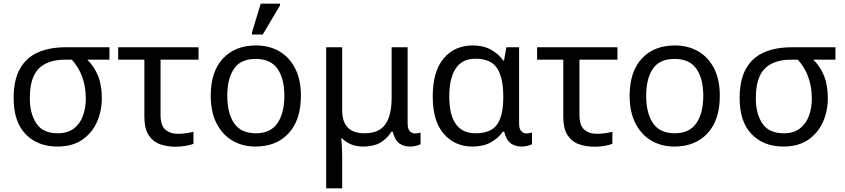

<svg xmlns="http://www.w3.org/2000/svg" viewBox="-20 -796 4647 1056"><path d="M296 10Q187 10 121 -58Q55 -126 55 -256Q55 -357 90 -418.5Q125 -480 189 -508Q253 -536 340 -536H582V-468H460Q498 -431 519 -379.5Q540 -328 540 -256Q540 -184 512.5 -123.5Q485 -63 431 -26.5Q377 10 296 10ZM298 -63Q352 -63 386 -89Q420 -115 436 -158.5Q452 -202 452 -254Q452 -382 375 -468H340Q242 -468 193 -418.5Q144 -369 144 -256Q144 -171 180 -117Q216 -63 298 -63Z M946 11Q900 11 861 -2.5Q822 -16 798 -52Q774 -88 774 -155V-468H630V-536H1072V-468H863V-164Q863 -106 889.5 -83Q916 -60 959 -60Q981 -60 1004.5 -63.5Q1028 -67 1044 -71V-5Q1030 1 1002.5 6Q975 11 946 11Z M1635 -269Q1635 -136 1567.5 -63Q1500 10 1385 10Q1314 10 1258.5 -22.5Q1203 -55 1171 -117.5Q1139 -180 1139 -269Q1139 -402 1206 -474Q1273 -546 1388 -546Q1461 -546 1516.5 -513.5Q1572 -481 1603.5 -419.5Q1635 -358 1635 -269ZM1230 -269Q1230 -174 1267.5 -118.5Q1305 -63 1387 -63Q1468 -63 1506 -118.5Q1544 -174 1544 -269Q1544 -364 1506 -418Q1468 -472 1386 -472Q1304 -472 1267 -418Q1230 -364 1230 -269ZM1366 -606V-618L1414 -776H1520V-766L1425 -606Z M1774 240V-536H1862V-190Q1862 -63 1984 -63Q2066 -63 2100 -113Q2134 -163 2134 -257V-536H2222V-118Q2222 -87 2234 -74.5Q2246 -62 2263 -62Q2271 -62 2280 -64Q2289 -66 2293 -67V-3Q2286 1 2270 5.5Q2254 10 2237 10Q2200 10 2175.5 -8Q2151 -26 2140 -72H2133Q2108 -32 2071 -11Q2034 10 1978 10Q1939 10 1910 -2.5Q1881 -15 1861 -35H1857Q1859 -17 1860.5 13Q1862 43 1862 84V240Z M2578 10Q2482 10 2421 -59.5Q2360 -129 2360 -266Q2360 -402 2419.5 -474Q2479 -546 2582 -546Q2638 -546 2680 -523Q2722 -500 2748 -463H2752L2765 -536H2835V-118Q2835 -87 2847 -74.5Q2859 -62 2876 -62Q2884 -62 2893 -64Q2902 -66 2906 -67V-3Q2899 1 2883 5.5Q2867 10 2850 10Q2813 10 2788.5 -8Q2764 -26 2753 -72H2746Q2721 -36 2679.5 -13Q2638 10 2578 10ZM2596 -63Q2679 -63 2713.5 -110.5Q2748 -158 2748 -261V-267Q2748 -367 2714.5 -420Q2681 -473 2595 -473Q2522 -473 2486.5 -419.5Q2451 -366 2451 -265Q2451 -63 2596 -63Z M3250 11Q3204 11 3165 -2.5Q3126 -16 3102 -52Q3078 -88 3078 -155V-468H2934V-536H3376V-468H3167V-164Q3167 -106 3193.5 -83Q3220 -60 3263 -60Q3285 -60 3308.5 -63.5Q3332 -67 3348 -71V-5Q3334 1 3306.5 6Q3279 11 3250 11Z M3939 -269Q3939 -136 3871.5 -63Q3804 10 3689 10Q3618 10 3562.5 -22.5Q3507 -55 3475 -117.5Q3443 -180 3443 -269Q3443 -402 3510 -474Q3577 -546 3692 -546Q3765 -546 3820.5 -513.5Q3876 -481 3907.5 -419.5Q3939 -358 3939 -269ZM3534 -269Q3534 -174 3571.5 -118.5Q3609 -63 3691 -63Q3772 -63 3810 -118.5Q3848 -174 3848 -269Q3848 -364 3810 -418Q3772 -472 3690 -472Q3608 -472 3571 -418Q3534 -364 3534 -269Z M4289 10Q4180 10 4114 -58Q4048 -126 4048 -256Q4048 -357 4083 -418.5Q4118 -480 4182 -508Q4246 -536 4333 -536H4575V-468H4453Q4491 -431 4512 -379.5Q4533 -328 4533 -256Q4533 -184 4505.5 -123.5Q4478 -63 4424 -26.5Q4370 10 4289 10ZM4291 -63Q4345 -63 4379 -89Q4413 -115 4429 -158.5Q4445 -202 4445 -254Q4445 -382 4368 -468H4333Q4235 -468 4186 -418.5Q4137 -369 4137 -256Q4137 -171 4173 -117Q4209 -63 4291 -63Z"/></svg>

Font: Go Noto Current
Style: Regular
Weight: 400
Designer: Monotype Design Team
Foundry: Monotype Imaging Inc.
Version: Version 2.007; ttfautohint (v1.8) -l 8 -r 50 -G 200 -x 14 -D